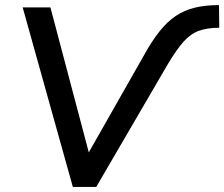

<svg xmlns="http://www.w3.org/2000/svg" viewBox="-20 -734 881 754"><path d="M266 0 69 -705H178L336 -108H313L546 -518Q577 -574 607 -611.5Q637 -649 670.5 -671.5Q704 -694 745.5 -704Q787 -714 840 -714L841 -625Q794 -625 761 -613Q728 -601 700.5 -570Q673 -539 639 -482L358 0Z"/></svg>

Font: Nunito Sans 10pt SemiBold
Style: Italic
Weight: 600
Italic angle: -9°
Designer: Vernon Adams
Foundry: Vernon Adams
Version: Version 3.101;gftools[0.9.27]